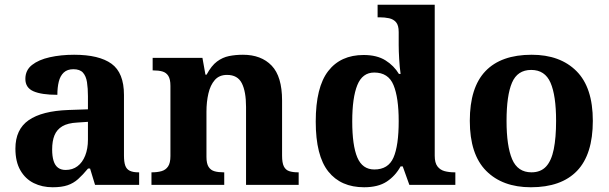

<svg xmlns="http://www.w3.org/2000/svg" viewBox="-20 -780 2568 810"><path d="M202 10Q158 10 122.5 -7.5Q87 -25 66 -61.4Q45 -97.7 45 -153Q45 -234 101 -273Q157 -312 269 -316L351 -318.8V-374Q351 -407.6 347 -433.3Q343 -459 330 -473.5Q317 -488 289.5 -488Q264 -488 249 -474Q234 -460 228 -435.5Q222 -411 222 -380Q155 -380 121 -395Q87 -410 87 -447Q87 -483.8 115 -505.9Q143 -528 189.9 -538.5Q236.8 -549 292.8 -549Q398 -549 450.5 -511Q503 -473 503 -379.4V-124.1Q503 -96.6 508.5 -81.3Q514 -66 527.7 -59.5Q541.4 -53 563 -53H567V0H381L360 -69H351.4Q329 -42 309.5 -24.5Q290 -7 265 1.5Q240 10 202 10ZM256.8 -63Q286 -63 306.8 -78.7Q327.7 -94.3 339.3 -123.3Q351 -152.3 351 -191V-266L306 -263Q266 -261 242.9 -247.3Q219.9 -233.5 209.9 -209.3Q200 -185.1 200 -149.4Q200 -121 206 -101.5Q212 -82 224.8 -72.5Q237.6 -63 256.8 -63Z M619 0V-53H621Q644 -53 661.5 -58Q679 -63 689 -77.7Q699 -92.4 699 -121.8V-417.6Q699 -446 690 -460Q681 -474 665 -478.5Q649 -483 627 -483H624V-536H834L846.7 -465H851.5Q872 -503 895.5 -520.5Q919 -538 946.3 -543.5Q973.7 -549 1004.9 -549Q1082 -549 1126 -503.2Q1170 -457.4 1170 -356V-123.5Q1170 -93 1177.5 -78Q1185 -63 1200 -58Q1215 -53 1237 -53H1240V0H1018V-329Q1018 -394 1000.1 -429Q982.3 -464 937.8 -464Q905 -464 886.2 -442.5Q867.3 -420.9 859.2 -385.5Q851 -350.1 851 -309V-118Q851 -90 860 -76Q869 -62 885 -57.5Q901 -53 923 -53H926V0Z M1516 10Q1418 10 1365 -56.5Q1312 -123 1312 -267Q1312 -412 1364.5 -480Q1417 -548 1514 -548Q1570 -548 1606 -525.5Q1642 -503 1663 -468H1670Q1666 -496.5 1664 -531.2Q1662 -566 1662 -590V-645Q1662 -673 1651 -686Q1640 -699 1621.5 -703Q1603 -707 1581 -707H1573V-760H1814V-123Q1814 -93 1825.5 -78Q1837 -63 1855.8 -58Q1874.6 -53 1897 -53H1901V0H1707L1679 -78H1670Q1648 -38 1611.7 -14Q1575.4 10 1516 10ZM1559.3 -65Q1618 -65 1640 -115.3Q1662 -165.6 1662 -269Q1662 -368.2 1640.1 -421.1Q1618.3 -474 1558.7 -474Q1509 -474 1487.5 -421.1Q1466 -368.1 1466 -268Q1466 -166.5 1487.4 -115.8Q1508.9 -65 1559.3 -65Z M2219.6 10Q2100 10 2031 -59.3Q1962 -128.7 1962 -270.3Q1962 -411 2028.1 -480Q2094.2 -549 2223 -549Q2343 -549 2412 -480Q2481 -411 2481 -270.3Q2481 -128.7 2414.5 -59.3Q2348 10 2219.6 10ZM2222.2 -53Q2261 -53 2283.7 -77.4Q2306.3 -101.7 2316.2 -150.5Q2326 -199.2 2326 -270Q2326 -377 2302.5 -431Q2279 -485 2221 -485Q2163 -485 2140 -431.2Q2117 -377.5 2117 -270Q2117 -164 2140.5 -108.5Q2164 -53 2222.2 -53Z"/></svg>

Font: Noto Serif Gujarati
Style: Regular
Weight: 400
Designer: Universal Thirst, Indian Type Foundry and the Monotype Design Team
Foundry: Monotype Imaging Inc.
Version: Version 2.102